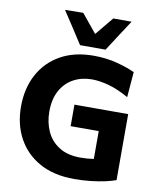

<svg xmlns="http://www.w3.org/2000/svg" viewBox="-103 -1046 934 1138"><g transform="rotate(10 364.5 -477.0)"><path d="M516.5 -292.5H347.5V-422H671V-25Q648.5 -16 609.2 -7.2Q570 1.5 521.2 7Q472.5 12.5 422.5 12.5Q299.5 12.5 213.8 -35Q128 -82.5 82.8 -165.8Q37.5 -249 37.5 -356.5Q37.5 -465.5 82.2 -549.2Q127 -633 210.5 -680.2Q294 -727.5 411 -727.5Q486 -727.5 551.8 -710.2Q617.5 -693 660 -672.5L647.5 -520Q584.5 -556 527.8 -571.8Q471 -587.5 424 -587.5Q363 -587.5 314 -561Q265 -534.5 236.5 -483Q208 -431.5 208 -356Q208 -291 232.5 -237.2Q257 -183.5 307.8 -151.2Q358.5 -119 436.5 -119Q480 -119 516.5 -125ZM319 -775Q288 -823.5 257 -871Q225.5 -918.5 195 -965.5L304.5 -967Q327 -939 350 -911.5Q372.5 -884 395.5 -856Q418.5 -883.5 441 -911Q463 -938 485.5 -965H596Q565.5 -918.5 534.5 -871Q503.5 -823.5 472.5 -775Z"/></g></svg>

Font: Heraclito
Style: Bold
Weight: 700
Designer: Kostas Bartsokas (font) & Cristiano Sobral (main changes)
Foundry: Kostas Bartsokas (font) & Cristiano Sobral (main changes)
Version: Version 1.00;July 8, 2020;FontCreator 13.0.0.2655 64-bit